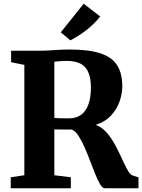

<svg xmlns="http://www.w3.org/2000/svg" viewBox="-20 -1017 768 1037"><path d="M38 0V-59.5L111.5 -70.5V-666.5L40 -681V-743H188.5Q220 -743 246.8 -744.8Q273.5 -746.5 299.8 -748Q326 -749.5 357.5 -749.5Q461.5 -749.5 523.8 -728.5Q586 -707.5 613.2 -663.5Q640.5 -619.5 640.5 -551.5Q640.5 -510 625.2 -467.5Q610 -425 578.5 -391.8Q547 -358.5 497 -342.5Q525.5 -332.5 548 -309.5Q570.5 -286.5 588.8 -256.5Q607 -226.5 622 -195Q637 -163.5 649.8 -136Q662.5 -108.5 674.2 -90.2Q686 -72 697.5 -69L728 -59V0H546.5Q534 0 521.2 -21Q508.5 -42 494.8 -75.8Q481 -109.5 466.5 -148.2Q452 -187 436 -223Q420 -259 403 -284.8Q386 -310.5 367 -317.5Q357 -317.5 344.5 -317.5Q332 -317.5 318.8 -317.5Q305.5 -317.5 293.8 -317.8Q282 -318 273.5 -318V-70.5L362.5 -59.5V0ZM355.5 -378Q391 -378 417 -396.2Q443 -414.5 457 -451.8Q471 -489 471 -545Q471 -592 458.2 -624Q445.5 -656 417 -672Q388.5 -688 340 -688Q325.5 -688 313.5 -687.2Q301.5 -686.5 291.5 -685.5Q281.5 -684.5 273.5 -683.5V-380.5Q282 -379 298.5 -378.5Q315 -378 331.2 -378Q347.5 -378 355.5 -378ZM359.5 -799.5 308.5 -842.5 432 -997 521 -928Q506 -908 486.2 -889Q466.5 -870 444.8 -853.2Q423 -836.5 401.5 -822.8Q380 -809 360.5 -799.5Z"/></svg>

Font: Merriweather 28pt ExtraBold
Style: Regular
Weight: 800
Version: Version 2.100